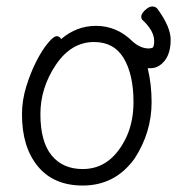

<svg xmlns="http://www.w3.org/2000/svg" viewBox="-20 -561 548 594"><path d="M236 13Q146 13 97 -46.5Q48 -106 48 -207Q48 -250 61 -292.5Q74 -335 92 -370.5Q110 -406 128 -427.5Q146 -449 155 -449Q165 -449 169 -440Q217 -481 277 -481Q342 -481 391 -432Q415 -411 441 -411Q443 -411 450 -412.5Q457 -414 457 -434Q457 -466 420 -500Q417 -504 417 -509Q417 -521 434 -534Q443 -541 451 -541Q463 -541 469 -531Q508 -477 508 -438Q508 -381 473 -358Q461 -350 446 -350H437Q449 -300 449 -245Q449 -151 396 -70Q336 13 236 13ZM236 -38Q325 -38 372 -139Q393 -186 393 -245Q393 -330 363 -380.5Q333 -431 271 -431Q200 -431 152.5 -360Q105 -289 105 -208Q105 -123 139.5 -80.5Q174 -38 236 -38Z"/></svg>

Font: LXGW WenKai Mono TC Light
Style: Regular
Weight: 300
Designer: LXGW / Fontworks Inc.
Foundry: LXGW / Fontworks Inc.
Version: Version 1.330